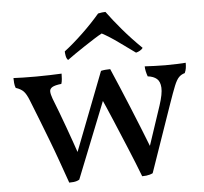

<svg xmlns="http://www.w3.org/2000/svg" viewBox="-51 -763 877 826"><g transform="rotate(-5 387.0 -350.0)"><path d="M215 9Q198 -39 181.5 -85.5Q165 -132 147.5 -177.5Q130 -223 112.5 -268Q95 -313 77 -358Q66 -386 54.5 -398Q43 -410 21 -417Q17 -427 16 -439Q15 -451 15 -460Q35 -459 57.5 -458.5Q80 -458 113 -458Q146 -458 172 -459Q198 -460 223 -461Q223 -451 222 -438Q221 -425 218 -417Q190 -414 178.5 -407Q167 -400 167.5 -388Q168 -376 175 -357Q198 -299 223 -230Q248 -161 268 -102L255 -101L393 -458Q401 -460 412 -461Q423 -462 433 -462Q466 -386 505.5 -290Q545 -194 582 -99H568L631 -288Q647 -337 645.5 -363.5Q644 -390 630 -402Q616 -414 591 -417Q587 -428 584.5 -439.5Q582 -451 582 -461Q601 -460 625 -459Q649 -458 671 -458Q698 -458 720 -459Q742 -460 759 -461Q759 -448 757.5 -438Q756 -428 751 -417Q736 -413 725.5 -402.5Q715 -392 704.5 -366Q694 -340 677 -291L576 0Q570 3 563 5Q556 7 548 8Q540 9 530 9Q507 -51 480.5 -114.5Q454 -178 428 -240Q402 -302 377 -357L408 -374L259 0Q254 3 248 5Q242 7 234 8Q226 9 215 9ZM256 -517Q249 -524 247 -536Q245 -548 245 -555Q283 -584 325.5 -624.5Q368 -665 402 -705Q410 -707 419 -708Q428 -709 434 -709Q461 -672 498 -628.5Q535 -585 580 -541Q576 -535 567.5 -530Q559 -525 550 -523Q518 -546 480 -573.5Q442 -601 410 -618Q398 -612 377.5 -599Q357 -586 333.5 -570.5Q310 -555 289 -540.5Q268 -526 256 -517Z"/></g></svg>

Font: Vollkorn
Style: Regular
Weight: 400
Designer: Friedrich Althausen
Foundry: Friedrich Althausen
Version: Version 5.001